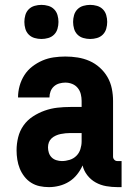

<svg xmlns="http://www.w3.org/2000/svg" viewBox="-20 -760 540 788"><path d="M181 8Q161 8 142.5 4Q124 0 108 -10Q92 -20 80 -35.5Q68 -51 61 -68.5Q54 -86 51 -105Q48 -124 48 -143Q48 -170 54.5 -196.5Q61 -223 76.5 -245Q92 -267 115 -282Q138 -297 163.5 -306Q189 -315 215.5 -318Q242 -321 269 -321H315V-346Q315 -360 311.5 -374Q308 -388 299 -399Q290 -410 276.5 -415.5Q263 -421 248 -421Q236 -421 223.5 -417.5Q211 -414 201.5 -405.5Q192 -397 187.5 -385Q183 -373 183 -360H54Q54 -384 60.5 -407.5Q67 -431 80 -451.5Q93 -472 112.5 -487Q132 -502 154 -511.5Q176 -521 200 -524.5Q224 -528 248 -528Q274 -528 299 -524Q324 -520 347 -510Q370 -500 389.5 -482.5Q409 -465 421.5 -443Q434 -421 439 -396Q444 -371 444 -346V-117Q444 -110 449 -104.5Q454 -99 462 -99H479V8H462Q439 8 416 4Q393 0 373 -11Q353 -22 338.5 -40.5Q324 -59 319 -81Q310 -61 296 -43.5Q282 -26 263.5 -14.5Q245 -3 223.5 2.5Q202 8 181 8ZM234 -99Q250 -99 266 -104Q282 -109 293.5 -120.5Q305 -132 310 -148Q315 -164 315 -180V-214H269Q259 -214 249 -213Q239 -212 229 -210Q219 -208 209 -203.5Q199 -199 191.5 -192Q184 -185 180.5 -175.5Q177 -166 177 -155Q177 -144 180.5 -133Q184 -122 192 -114Q200 -106 211.5 -102.5Q223 -99 234 -99ZM350 -600Q336 -600 322 -604Q308 -608 298 -618Q288 -628 284 -642Q280 -656 280 -670Q280 -684 284 -698Q288 -712 298 -722Q308 -732 322 -736Q336 -740 350 -740Q364 -740 378 -736Q392 -732 402 -722Q412 -712 416 -698Q420 -684 420 -670Q420 -656 416 -642Q412 -628 402 -618Q392 -608 378 -604Q364 -600 350 -600ZM150 -600Q136 -600 122 -604Q108 -608 98 -618Q88 -628 84 -642Q80 -656 80 -670Q80 -684 84 -698Q88 -712 98 -722Q108 -732 122 -736Q136 -740 150 -740Q164 -740 178 -736Q192 -732 202 -722Q212 -712 216 -698Q220 -684 220 -670Q220 -656 216 -642Q212 -628 202 -618Q192 -608 178 -604Q164 -600 150 -600Z"/></svg>

Font: Iosevka SS18 Heavy
Style: Regular
Weight: 900
Monospace: yes
Designer: Belleve Invis
Foundry: Belleve Invis
Version: Version 25.1.1; ttfautohint (v1.8.4)